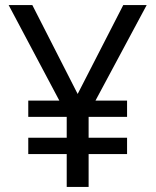

<svg xmlns="http://www.w3.org/2000/svg" viewBox="-20 -734 612 754"><path d="M285 -365 464 -714H556L355 -339H479V-275H328V-193H479V-129H328V0H242V-129H91V-193H242V-275H91V-339H213L14 -714H107Z"/></svg>

Font: Noto Sans Oriya
Style: Regular
Weight: 400
Designer: Amélie Bonet and Sol Matas
Foundry: Google LLC
Version: Version 2.006